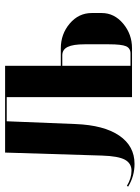

<svg xmlns="http://www.w3.org/2000/svg" viewBox="82 -617 545 749"><g transform="rotate(-90 354.5 -242.5)"><path d="M472.2 -277.8H540Q596.2 -277.8 637.2 -242.9Q678.2 -208 678.2 -157.2V-118.2Q678.2 -69.3 637 -34.7Q595.7 0 541 0H350.1V-488.8H255.9L245.1 -220.2Q240.7 -109.4 200 -49.8Q159.2 9.8 89.8 9.8Q41.5 9.8 1 -15.1L3.9 -20Q33.7 -2 63 -2Q91.8 -2 106 -27.8Q120.1 -53.7 122.1 -117.2L133.8 -495.1H472.2ZM556.2 -89.8V-185.1Q556.2 -230 545.9 -251Q535.6 -272 513.2 -272H472.2V-5.9H520Q541 -5.9 548.6 -23.4Q556.2 -41 556.2 -89.8Z"/></g></svg>

Font: Moniqa Black Display
Style: Regular
Weight: 900
Designer: Rajesh Rajput
Foundry: Rajesh Rajput
Version: Version 1.000